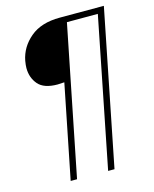

<svg xmlns="http://www.w3.org/2000/svg" viewBox="-125 -826 820 1020"><g transform="rotate(-15 285.0 -315.5)"><path d="M376 111H341L504 -709H334L170 111H135L238 -404Q212 -402 201 -402Q126 -402 94.5 -439Q63 -476 63 -529Q63 -544 67 -568Q81 -641 141 -691.5Q201 -742 303 -742H546Z"/></g></svg>

Font: TypoPRO Montserrat
Style: Italic
Weight: 275
Italic angle: -11.3°
Designer: Julieta Ulanovsky
Foundry: Julieta Ulanovsky
Version: Version 6.001